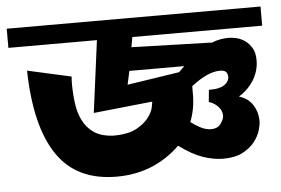

<svg xmlns="http://www.w3.org/2000/svg" viewBox="-49 -601 925 633"><g transform="rotate(-5 414.0 -285.0)"><path d="M834 -480.5H404.3L398.4 -447.3L665 -439.5Q690.4 -450.2 720.7 -450.2Q731.4 -450.2 746.1 -446.8Q760.7 -443.4 773.9 -434.1Q787.1 -424.8 796.4 -409.2Q805.7 -393.6 805.7 -369.1Q805.7 -349.6 800.3 -332.5Q794.9 -315.4 786.1 -301.8Q777.3 -288.1 767.1 -277.8Q756.8 -267.6 747.1 -260.7L737.3 -254.9L744.1 -252Q750 -250 759.3 -244.6Q768.6 -239.3 776.9 -229.5Q785.2 -219.7 791.5 -204.1Q797.9 -188.5 797.9 -167Q797.9 -156.2 792.5 -137.7Q787.1 -119.1 772.9 -100.6Q758.8 -82 733.4 -68.4Q708 -54.7 668 -54.7Q636.7 -54.7 601.1 -66.9Q565.4 -79.1 523.4 -110.4Q436.5 -26.4 313.5 -26.4Q180.7 -26.4 116.7 -121.1Q52.7 -215.8 48.8 -400.4L193.4 -368.2Q193.4 -363.3 192.9 -357.9Q192.4 -352.5 192.4 -347.7Q192.4 -314.5 196.3 -282.2Q200.2 -250 212.9 -223.6Q225.6 -197.3 249.5 -180.7Q273.4 -164.1 313.5 -162.1Q363.3 -162.1 390.6 -177.2Q418 -192.4 431.6 -210.9Q445.3 -229.5 448.2 -245.6Q451.2 -261.7 451.2 -262.7L255.9 -242.2L287.1 -480.5H-5.9V-543.9H834ZM708 -320.3Q708 -333 702.1 -338.9Q696.3 -344.7 681.6 -344.7Q641.6 -344.7 586.9 -301.8V-275.4Q586.9 -226.6 570.3 -184.6Q584 -173.8 601.6 -164.6Q619.1 -155.3 636.7 -155.3Q659.2 -155.3 669.4 -170.4Q679.7 -185.5 679.7 -196.3Q679.7 -212.9 667 -226.6Q654.3 -240.2 636.7 -245.1L640.6 -285.2H646.5Q653.3 -285.2 662.6 -286.1Q671.9 -287.1 681.6 -290.5Q691.4 -293.9 698.7 -301.3Q706.1 -308.6 708 -320.3ZM384.8 -370.1 375 -325.2 547.9 -351.6 566.4 -370.1Z"/></g></svg>

Font: Shorif Bongobondhu ANSI V2
Style: Regular
Weight: 400
Designer: Shorif Uddin Shishir, Shorif art & Design, e-mail : shorifart@gmail.com, facebook : Shorif2001
Foundry: Lipighor Font Foundry
Version: Designed By Shorif Uddin Shishir | Build By Niladri Shekhar 